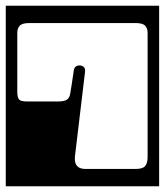

<svg xmlns="http://www.w3.org/2000/svg" viewBox="-40 -626 572 666"><path d="M-20 -606H512V20H-20ZM61 -546Q37 -546 28.5 -536.8Q20 -527.5 20 -513V-307Q20 -289 25.8 -281.5Q31.5 -274 54 -274H161Q183.5 -274 192.8 -280.8Q202 -287.5 204 -304Q206 -315 208.8 -333.5Q211.5 -352 213.8 -367Q216 -382 216 -382Q219 -399 236 -399Q244.5 -399 250.5 -393.8Q256.5 -388.5 255 -377L220 -84Q215.5 -40 256 -40H431Q455 -40 463.5 -50Q472 -60 472 -81V-513Q472 -527.5 463.5 -536.8Q455 -546 431 -546Z"/></svg>

Font: Honk Rounded
Style: Regular
Weight: 400
Designer: Noopur Datye & Yesha Goshar
Foundry: Ek Type
Version: Version 1.000